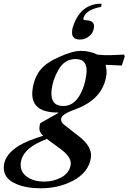

<svg xmlns="http://www.w3.org/2000/svg" viewBox="-117 -743 692 1034"><path d="M555 -440 539 -390 452 -394Q455 -379 456.5 -365.5Q458 -352 456 -340Q439 -208 285 -153Q215 -128 212 -103Q210 -85 231 -69L308 -9Q379 46 373 103Q362 187 271 233Q195 271 103 271Q24 271 -29 248Q-104 217 -96 147Q-89 87 -14 41Q9 27 41.5 14Q74 1 116 -12Q91 -32 96 -61Q97 -79 102 -81L198 -135L196 -137Q43 -136 58 -259Q67 -328 104 -371Q135 -407 199 -435Q271 -469 320 -469Q367 -469 407 -449Q443 -445 480 -446L551 -449ZM348 -342Q359 -425 290 -425Q229 -425 196 -364Q167 -312 161 -260Q151 -172 224 -172Q280 -172 314 -233Q327 -256 335.5 -283Q344 -310 348 -342ZM264 142Q268 103 210 60L135 5L105 18Q4 63 -5 132Q-11 183 31 211Q67 235 121 235Q169 235 210 214Q258 189 264 142ZM428 -706Q348 -692 333 -648Q328 -634 345 -634Q394 -633 389 -595Q386 -567 364 -548.5Q342 -530 314 -530Q264 -530 272 -581Q272 -589 277 -602Q318 -724 430 -723Z"/></svg>

Font: DG Didot
Style: Bold Italic
Weight: 700
Designer: David Gatwood, Takis Katsoulidis, and George D. Matthiopoulos
Foundry: David Gatwood
Version: Version 1.0